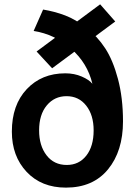

<svg xmlns="http://www.w3.org/2000/svg" viewBox="-20 -856 627 894"><path d="M150.4 -616.2 446.3 -835.9 516.6 -755.9 222.7 -538.1ZM35.2 -243.2Q35.2 -367.2 104.5 -440.9Q173.8 -514.6 284.2 -514.6Q326.2 -514.6 360.8 -499.5Q395.5 -484.4 410.2 -465.8Q387.7 -561.5 311.5 -628.9Q235.4 -696.3 136.7 -711.9L180.7 -811.5Q234.4 -802.7 283.2 -784.2Q332 -765.6 382.8 -726.1Q433.6 -686.5 469.7 -631.3Q505.9 -576.2 529.3 -488.3Q552.7 -400.4 552.7 -291Q552.7 -152.3 482.9 -67.4Q413.1 17.6 287.1 17.6Q172.9 17.6 104 -55.7Q35.2 -128.9 35.2 -243.2ZM162.1 -249Q162.1 -177.7 196.8 -132.8Q231.4 -87.9 291 -87.9Q347.7 -87.9 381.8 -131.3Q416 -174.8 416 -249Q416 -320.3 381.3 -364.3Q346.7 -408.2 290 -408.2Q233.4 -408.2 197.8 -365.2Q162.1 -322.3 162.1 -249Z"/></svg>

Font: Gothic A1
Style: Bold
Weight: 700
Version: Version 2.50